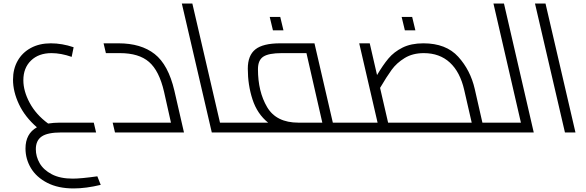

<svg xmlns="http://www.w3.org/2000/svg" viewBox="-20 -743 3287 1077"><path d="M545 294Q462 314 393 314Q306 314 245 282.5Q184 251 153.5 200Q123 149 123 90Q123 7 187 -29Q120 -87 86.5 -158Q53 -229 53 -296Q53 -356 79 -402Q105 -448 153 -474Q201 -500 265 -500Q328 -500 393 -478L382 -424Q322 -445 269 -445Q197 -445 154 -403.5Q111 -362 111 -293Q111 -232 146.5 -166Q182 -100 250 -50Q282 -55 314 -55H506L519 0H323Q247 0 214 22.5Q181 45 181 94Q181 135 202.5 172.5Q224 210 270.5 234.5Q317 259 388 259Q434 259 526 246Z M1012 0H625L612 -55H939L900 -229Q873 -346 816 -395.5Q759 -445 653 -445H574L561 -500H645Q771 -500 847.5 -440Q924 -380 958 -235Z M1354 -13Q1354 0 1338 0H1168L1000 -723H1059L1214 -55H1326Q1341 -55 1347.5 -40.5Q1354 -26 1354 -13Z M1981 -13Q1981 0 1965 0H1338Q1323 0 1316.5 -13.5Q1310 -27 1310 -41Q1310 -55 1325 -55H1484Q1423 -104 1396.5 -185Q1370 -266 1370 -358Q1370 -432 1412.5 -466Q1455 -500 1552 -500H1744L1847 -55H1952Q1967 -55 1974 -40Q1981 -25 1981 -13ZM1788 -55 1699 -445H1560Q1488 -445 1457.5 -425.5Q1427 -406 1427 -355Q1427 -229 1478.5 -142Q1530 -55 1654 -55ZM1493 -648H1552L1570 -573H1511Z M2819 -13Q2819 0 2803 0H1965Q1950 0 1943.5 -13.5Q1937 -27 1937 -41Q1937 -55 1952 -55H2098L1995 -500H2054L2095 -322Q2128 -378 2159 -415Q2190 -452 2238 -476Q2286 -500 2355 -500Q2482 -500 2550.5 -424.5Q2619 -349 2643 -244L2686 -55H2791Q2806 -55 2812.5 -40.5Q2819 -26 2819 -13ZM2157 -55H2626L2584 -238Q2561 -339 2503.5 -392Q2446 -445 2357 -445Q2295 -445 2250 -417.5Q2205 -390 2177 -351.5Q2149 -313 2112 -250ZM2233 -648H2292L2310 -573H2251Z M2974 0H2803Q2788 0 2781.5 -13.5Q2775 -27 2775 -41Q2775 -55 2790 -55H2902L2748 -723H2807Z M2981 -723H3040L3208 0H3149Z"/></svg>

Font: Cairo Light
Style: Italic
Weight: 300
Italic angle: -13°
Designer: Mohamed Gaber, Accademia di Belle Arti di Urbino and others
Foundry: Kief Type Foundry, Accademia di Belle Arti di Urbino and others
Version: Version 3.011